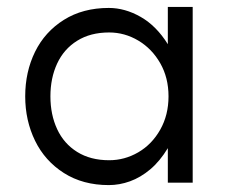

<svg xmlns="http://www.w3.org/2000/svg" viewBox="-20 -529 651 556"><path d="M468 -250Q468 -304 444 -346Q420 -388 380.5 -411.5Q341 -435 296 -435Q242 -435 203.5 -411Q165 -387 145.5 -345Q126 -303 126 -250Q126 -197 145.5 -155Q165 -113 203.5 -89Q242 -65 296 -65Q341 -65 380.5 -88Q420 -111 444 -153.5Q468 -196 468 -250ZM538 0H466V-100Q443 -62 415 -38.5Q387 -15 356.5 -4Q326 7 295 7Q220 7 165 -28Q110 -63 81.5 -121.5Q53 -180 53 -250Q53 -321 81.5 -379Q110 -437 165 -471.5Q220 -506 295 -506Q342 -506 387.5 -480Q433 -454 466 -401V-509H538Z"/></svg>

Font: SUIT Variable
Style: Regular
Weight: 400
Designer: Sunn Youn; Korean Glyphs from Source Han Sans (Sandoll Communications; Soo-young Jang, Joo-yeon Kang)
Foundry: Sunn
Version: Version 1.150;FEAKit 1.0